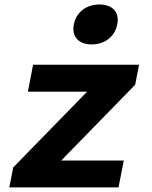

<svg xmlns="http://www.w3.org/2000/svg" viewBox="-20 -816 660 836"><path d="M124 -534 101.5 -417H359.5L37.5 -87L20.5 0H496L519 -117H246.5L568.5 -447L585.5 -534ZM379 -622.5C435.5 -622.5 480.5 -656.5 490.5 -710C501.5 -763.5 469.5 -796.5 413 -796.5C356.5 -796.5 312 -763.5 301.5 -710C291 -656.5 322.5 -622.5 379 -622.5Z"/></svg>

Font: Monaspace Neon
Style: Bold Italic
Weight: 700
Italic angle: -11°
Designer: Riley Cran & the Lettermatic Team
Foundry: Lettermatic
Version: Version 1.200 (Monaspace Neon)